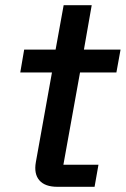

<svg xmlns="http://www.w3.org/2000/svg" viewBox="-20 -719 484 739"><path d="M201 0Q153 0 131.5 -25Q110 -50 118 -95L180 -440H58L73 -528H194L225 -699H333L303 -528H444L428 -440H288L224 -85H359L344 0Z"/></svg>

Font: Hubot Sans Medium
Style: Italic
Weight: 500
Italic angle: -10°
Designer: Deni Anggara
Foundry: GitHub
Version: Version 1.001; ttfautohint (v1.8.4.7-5d5b);gftools[0.9.31]